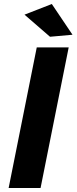

<svg xmlns="http://www.w3.org/2000/svg" viewBox="-20 -936 381 956"><path d="M322 -700 182 0H23L163 -700ZM238 -916 341 -763 229 -753 102 -863Z"/></svg>

Font: Gontserrat SemiBold
Style: Italic
Weight: 600
Italic angle: -11.3°
Designer: Julieta Ulanovsky
Foundry: Julieta Ulanovsky
Version: Version 6.001